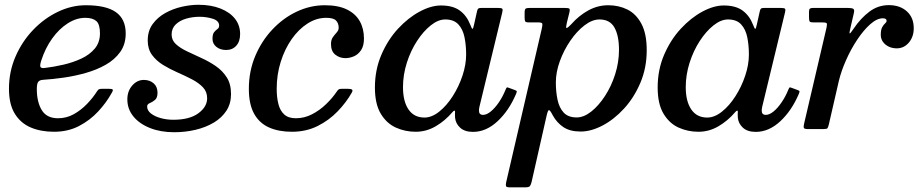

<svg xmlns="http://www.w3.org/2000/svg" viewBox="-20 -554 3942 824"><path d="M18.5 -173Q18.5 -106.5 43.5 -66Q68.5 -25.5 111.8 -7Q155 11.5 212 11.5Q271.5 11.5 318.8 -13Q366 -37.5 401.2 -75.5Q436.5 -113.5 459 -154.5Q466.5 -166.5 463.5 -169.8Q460.5 -173 445 -173H422Q410 -173 405.5 -171.2Q401 -169.5 397 -163Q379 -134.5 353.5 -108Q328 -81.5 296.8 -64Q265.5 -46.5 229 -46.5Q180.5 -46.5 159.2 -81.5Q138 -116.5 138 -172Q138 -193.5 143.5 -202Q149 -210.5 165 -211.5Q205.5 -214 253 -220.8Q300.5 -227.5 347.5 -240.8Q394.5 -254 433.5 -276Q472.5 -298 496 -331Q519.5 -364 519.5 -410.5Q519.5 -472 477.5 -501.8Q435.5 -531.5 348 -531.5Q287.5 -531.5 228.8 -503.5Q170 -475.5 122.5 -426Q75 -376.5 46.8 -311.8Q18.5 -247 18.5 -173ZM173.5 -262.5Q155.5 -260 153.2 -267.8Q151 -275.5 157 -294Q174.5 -348 204.2 -389.2Q234 -430.5 271 -454Q308 -477.5 346 -477.5Q377.5 -477.5 393.2 -463.8Q409 -450 409 -411Q409 -372 386.8 -345.5Q364.5 -319 329 -302.5Q293.5 -286 252.5 -276.5Q211.5 -267 173.5 -262.5Z M869 -132.5Q869 -95.5 831.2 -67.8Q793.5 -40 723.5 -40Q696 -40 670.2 -47Q644.5 -54 628 -66.8Q611.5 -79.5 611.5 -97Q611.5 -107 622.8 -111.5Q634 -116 645 -125Q656 -134 656 -156Q656 -182 639.2 -196.5Q622.5 -211 597.5 -211Q568.5 -211 547.5 -187Q526.5 -163 526.5 -127.5Q526.5 -86 552.5 -54.2Q578.5 -22.5 624 -4.5Q669.5 13.5 727.5 13.5Q775.5 13.5 819.5 3Q863.5 -7.5 897.8 -28Q932 -48.5 951.8 -79Q971.5 -109.5 971.5 -150Q971.5 -193.5 953 -222.2Q934.5 -251 905.5 -270.8Q876.5 -290.5 844 -305.2Q811.5 -320 782.5 -333.8Q753.5 -347.5 735 -364.5Q716.5 -381.5 716.5 -406Q716.5 -432 734 -449Q751.5 -466 779 -474Q806.5 -482 836.5 -482Q866 -482 893.2 -473.5Q920.5 -465 920.5 -444Q920.5 -434.5 913.2 -429.5Q906 -424.5 899 -416Q892 -407.5 892 -387Q892 -366.5 908.5 -353Q925 -339.5 950.5 -339.5Q977.5 -339.5 994 -357.8Q1010.5 -376 1010.5 -408Q1010.5 -445.5 988.5 -473.5Q966.5 -501.5 926 -517.5Q885.5 -533.5 831.5 -533.5Q798 -533.5 760.2 -525Q722.5 -516.5 689.2 -498Q656 -479.5 635 -450.5Q614 -421.5 614 -380Q614 -343.5 632.5 -318.2Q651 -293 680 -275.2Q709 -257.5 741.5 -243.2Q774 -229 803 -214Q832 -199 850.5 -179.8Q869 -160.5 869 -132.5Z M1542 -388.5Q1542 -431 1524 -463Q1506 -495 1469 -513.2Q1432 -531.5 1374 -531.5Q1311.5 -531.5 1253.2 -504Q1195 -476.5 1148.8 -427.2Q1102.5 -378 1075.2 -313Q1048 -248 1048 -173Q1048 -106.5 1070.5 -66Q1093 -25.5 1134.5 -7Q1176 11.5 1233 11.5Q1293.5 11.5 1342.8 -13Q1392 -37.5 1429 -76Q1466 -114.5 1489.5 -156Q1495.5 -166.5 1490.2 -169.8Q1485 -173 1470 -173H1449.5Q1437.5 -173 1433.5 -170.2Q1429.5 -167.5 1425 -160.5Q1406.5 -133 1379.2 -106.8Q1352 -80.5 1319 -63.5Q1286 -46.5 1250 -46.5Q1217.5 -46.5 1199.8 -62.8Q1182 -79 1174.8 -107.5Q1167.5 -136 1167.5 -173Q1167.5 -234 1184.8 -288.8Q1202 -343.5 1231.8 -386Q1261.5 -428.5 1299.8 -453Q1338 -477.5 1380 -477.5Q1411 -477.5 1422.2 -465.8Q1433.5 -454 1433.5 -435Q1433.5 -424 1425.2 -415Q1417 -406 1408.8 -394.8Q1400.5 -383.5 1400.5 -364.5Q1400.5 -334 1419.2 -319.2Q1438 -304.5 1462 -304.5Q1481 -304.5 1499.2 -312.5Q1517.5 -320.5 1529.8 -339Q1542 -357.5 1542 -388.5Z M1980.5 -320Q1980.5 -276.5 1964.8 -229.2Q1949 -182 1922.8 -141Q1896.5 -100 1864.8 -74.8Q1833 -49.5 1801.5 -49.5Q1757 -49.5 1733.2 -84.2Q1709.5 -119 1709.5 -180Q1709.5 -233 1726 -284.8Q1742.5 -336.5 1769.8 -378.2Q1797 -420 1828.8 -445.2Q1860.5 -470.5 1891 -470.5Q1927.5 -470.5 1947 -449.5Q1966.5 -428.5 1973.5 -394.2Q1980.5 -360 1980.5 -320ZM2195 -151.5Q2198.5 -160.5 2197.8 -162.8Q2197 -165 2188.5 -168L2165.5 -176.5Q2157 -180 2155 -178.5Q2153 -177 2149.5 -168.5Q2137.5 -139 2120.8 -114.5Q2104 -90 2086.2 -75.5Q2068.5 -61 2053 -61Q2035.5 -61 2035.5 -79.5Q2035.5 -83.5 2036.2 -88.5Q2037 -93.5 2038 -97.5L2135.5 -500.5Q2138.5 -512.5 2135.8 -516.2Q2133 -520 2117 -520H2046Q2036 -520 2032.5 -517Q2029 -514 2027.5 -506.5L2014.5 -448.5Q2011 -432 2008.2 -430.2Q2005.5 -428.5 1998 -448.5Q1983 -487 1953.2 -508.8Q1923.5 -530.5 1872.5 -530.5Q1830 -530.5 1781 -504.2Q1732 -478 1688.2 -430.8Q1644.5 -383.5 1616.8 -319Q1589 -254.5 1589 -178.5Q1589 -108 1614 -66.2Q1639 -24.5 1678.8 -6.5Q1718.5 11.5 1764 11.5Q1809.5 11.5 1849.8 -12Q1890 -35.5 1921.5 -72.5Q1927 -79 1930 -79.2Q1933 -79.5 1933 -74Q1932.5 -70 1932.5 -64.5Q1932.5 -59 1933 -49Q1935.5 -23.5 1955 -5.8Q1974.5 12 2010 12Q2066.5 12 2115.5 -33.8Q2164.5 -79.5 2195 -151.5Z M2254.5 -520Q2241 -520 2236.2 -517Q2231.5 -514 2231.5 -499.5V-479Q2231.5 -466.5 2234 -462.2Q2236.5 -458 2248.5 -458H2287.5Q2306.5 -458 2307.5 -452Q2308.5 -446 2305.5 -432.5L2152 229.5Q2150 240.5 2151.8 245.2Q2153.5 250 2169 250H2234.5Q2250 250 2254.2 244.5Q2258.5 239 2261.5 226.5L2325.5 -56Q2331 -81 2335.8 -81.5Q2340.5 -82 2352 -59.5Q2369.5 -27.5 2397.8 -8.5Q2426 10.5 2472 10.5Q2516.5 10.5 2565.8 -15.2Q2615 -41 2658 -87.8Q2701 -134.5 2728.2 -198.5Q2755.5 -262.5 2755.5 -338.5Q2755.5 -409 2733 -451.5Q2710.5 -494 2673.2 -512.8Q2636 -531.5 2590.5 -531.5Q2545.5 -531.5 2505.2 -509.5Q2465 -487.5 2433 -451.5Q2413.5 -431 2410.8 -434Q2408 -437 2413 -457.5L2423 -498Q2427 -513.5 2423.5 -516.8Q2420 -520 2402 -520ZM2365.5 -200Q2365.5 -244 2382.5 -291Q2399.5 -338 2427.5 -379Q2455.5 -420 2488.5 -445.2Q2521.5 -470.5 2553 -470.5Q2597.5 -470.5 2617 -435.8Q2636.5 -401 2636.5 -340Q2636.5 -287 2620 -235.2Q2603.5 -183.5 2576.2 -141.8Q2549 -100 2517.2 -75Q2485.5 -50 2455 -50Q2418.5 -50 2399.2 -70.8Q2380 -91.5 2372.8 -125.8Q2365.5 -160 2365.5 -200Z M3194 -320Q3194 -276.5 3178.2 -229.2Q3162.5 -182 3136.2 -141Q3110 -100 3078.2 -74.8Q3046.5 -49.5 3015 -49.5Q2970.5 -49.5 2946.8 -84.2Q2923 -119 2923 -180Q2923 -233 2939.5 -284.8Q2956 -336.5 2983.2 -378.2Q3010.5 -420 3042.2 -445.2Q3074 -470.5 3104.5 -470.5Q3141 -470.5 3160.5 -449.5Q3180 -428.5 3187 -394.2Q3194 -360 3194 -320ZM3408.5 -151.5Q3412 -160.5 3411.2 -162.8Q3410.5 -165 3402 -168L3379 -176.5Q3370.5 -180 3368.5 -178.5Q3366.5 -177 3363 -168.5Q3351 -139 3334.2 -114.5Q3317.5 -90 3299.8 -75.5Q3282 -61 3266.5 -61Q3249 -61 3249 -79.5Q3249 -83.5 3249.8 -88.5Q3250.5 -93.5 3251.5 -97.5L3349 -500.5Q3352 -512.5 3349.2 -516.2Q3346.5 -520 3330.5 -520H3259.5Q3249.5 -520 3246 -517Q3242.5 -514 3241 -506.5L3228 -448.5Q3224.5 -432 3221.8 -430.2Q3219 -428.5 3211.5 -448.5Q3196.5 -487 3166.8 -508.8Q3137 -530.5 3086 -530.5Q3043.5 -530.5 2994.5 -504.2Q2945.5 -478 2901.8 -430.8Q2858 -383.5 2830.2 -319Q2802.5 -254.5 2802.5 -178.5Q2802.5 -108 2827.5 -66.2Q2852.5 -24.5 2892.2 -6.5Q2932 11.5 2977.5 11.5Q3023 11.5 3063.2 -12Q3103.5 -35.5 3135 -72.5Q3140.5 -79 3143.5 -79.2Q3146.5 -79.5 3146.5 -74Q3146 -70 3146 -64.5Q3146 -59 3146.5 -49Q3149 -23.5 3168.5 -5.8Q3188 12 3223.5 12Q3280 12 3329 -33.8Q3378 -79.5 3408.5 -151.5Z M3470.5 -520Q3460.5 -520 3456.2 -517.2Q3452 -514.5 3452 -503.5V-479.5Q3452 -466.5 3454.5 -462.2Q3457 -458 3469.5 -458H3506Q3525 -458 3527.8 -454.2Q3530.5 -450.5 3527 -434.5L3430.5 -21.5Q3428 -10 3430 -5Q3432 0 3448 0H3512Q3528 0 3531 -3.5Q3534 -7 3537 -19.5L3580 -206.5Q3590 -248.5 3610.8 -295.5Q3631.5 -342.5 3658.8 -383.5Q3686 -424.5 3714.8 -450Q3743.5 -475.5 3769 -475.5Q3785 -475.5 3785 -464.5Q3785 -459 3778.8 -453.8Q3772.5 -448.5 3766.2 -437.5Q3760 -426.5 3760 -404.5Q3760 -387.5 3769.2 -374.5Q3778.5 -361.5 3794 -354Q3809.5 -346.5 3828.5 -346.5Q3859.5 -346.5 3880.5 -371.2Q3901.5 -396 3901.5 -433Q3901.5 -478.5 3872 -505.2Q3842.5 -532 3794.5 -532Q3748 -532 3710.5 -503.5Q3673 -475 3643.5 -431Q3628.5 -408.5 3626.5 -410.5Q3624.5 -412.5 3629.5 -433L3644.5 -498Q3648 -512.5 3641.8 -516.2Q3635.5 -520 3618 -520Z"/></svg>

Font: Besley Medium
Style: Italic
Weight: 500
Italic angle: -13°
Designer: Owen Earl
Foundry: indestructible type*
Version: Version 2.001